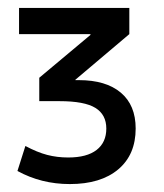

<svg xmlns="http://www.w3.org/2000/svg" viewBox="-20 -750 413 484"><path d="M156 -286Q84 -286 24 -319L44 -382Q74 -366 99 -359.5Q124 -353 152 -353Q199 -353 223.5 -372Q248 -391 248 -426Q248 -461 220.5 -478Q193 -495 130 -495H79V-554L208 -662V-664H28V-730H306V-664L170 -549V-548H179Q247 -548 284.5 -516.5Q322 -485 322 -426Q322 -360 278 -323Q234 -286 156 -286Z"/></svg>

Font: M PLUS 1 Thin
Style: Regular
Weight: 400
Version: Version 1.001